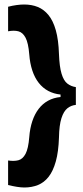

<svg xmlns="http://www.w3.org/2000/svg" viewBox="-20 -717 369 853"><path d="M317 -251Q296 -249 279.5 -236Q263 -223 253 -192Q243 -161 242 -106Q240 -43 228 0Q216 43 196 68.5Q176 94 148.5 105Q121 116 88 116Q74 116 55 113Q36 110 16 105V-4Q42 0 61.5 -5Q81 -10 93.5 -33.5Q106 -57 110 -108Q113 -147 123.5 -178.5Q134 -210 151.5 -233Q169 -256 193.5 -269.5Q218 -283 249 -286V-297Q219 -300 194.5 -313Q170 -326 152 -349Q134 -372 123.5 -404Q113 -436 110 -475Q106 -526 93.5 -549.5Q81 -573 61.5 -578Q42 -583 16 -578V-687Q35 -692 53.5 -694.5Q72 -697 87 -697Q121 -697 148 -686Q175 -675 195.5 -650Q216 -625 228 -582.5Q240 -540 242 -477Q244 -421 253.5 -389.5Q263 -358 279.5 -345.5Q296 -333 317 -330Z"/></svg>

Font: Bricolage Grotesque 72pt
Style: Bold
Weight: 700
Designer: Mathieu Triay
Foundry: Atelier Triay
Version: Version 1.001;gftools[0.9.33.dev8+g029e19f]